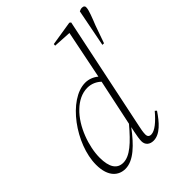

<svg xmlns="http://www.w3.org/2000/svg" viewBox="-213 -880 1017 1017"><g transform="rotate(-45 295.5 -371.5)"><path d="M78 -127C78 -208 117 -322 184 -385C215 -415 253 -435 294 -435C325 -435 351 -422 370 -404L315 -144C249 -66 198 -19 148 -19C102 -19 78 -55 78 -127ZM344 12C393 12 434 -36 469 -88L460 -96C423 -52 386 -20 358 -20C343 -20 336 -29 336 -42C336 -60 340 -79 344 -98L478 -740L470 -746L332 -724L331 -713L432 -707L377 -435C357 -452 331 -462 305 -462C179 -462 38 -267 38 -114C38 -20 86 12 133 12C195 12 254 -47 311 -123L305 -95C300 -70 296 -47 296 -32C296 -4 316 12 344 12ZM574 -755C566 -755 560 -753 552 -749L511 -539H523L558 -638C575 -680 590 -719 591 -736C593 -747 587 -755 574 -755Z"/></g></svg>

Font: Source Serif 4 Display Light
Style: Italic
Weight: 300
Italic angle: -12°
Designer: Frank Grießhammer
Foundry: Adobe Systems Incorporated
Version: Version 4.004;hotconv 1.0.117;makeotfexe 2.5.65602